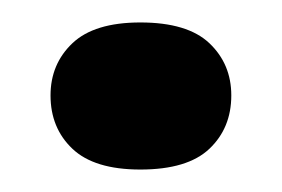

<svg xmlns="http://www.w3.org/2000/svg" viewBox="-20 -142 251 171"><path d="M105 9Q64 9 44.5 -9.5Q25 -28 25 -57Q25 -85 44.5 -103.5Q64 -122 105 -122Q147 -122 166.5 -103.5Q186 -85 186 -57Q186 -28 166.5 -9.5Q147 9 105 9Z"/></svg>

Font: Mona Sans Expanded SemiBold
Style: Regular
Weight: 600
Width: 7
Designer: Deni Anggara
Foundry: GitHub
Version: Version 2.000